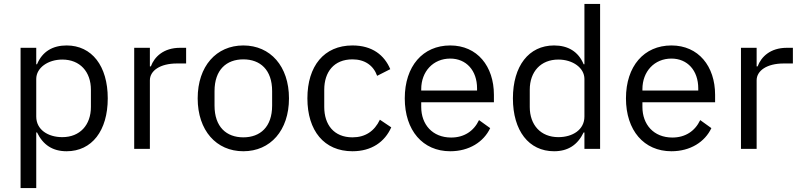

<svg xmlns="http://www.w3.org/2000/svg" viewBox="-20 -760 4084 980"><path d="M85 200H165V-84H169C200 -20 249 12 320 12C449 12 530 -93 530 -258C530 -423 449 -528 320 -528C249 -528 196 -497 169 -432H165V-516H85ZM298 -60C225 -60 165 -98 165 -165V-357C165 -414 225 -456 298 -456C388 -456 444 -394 444 -302V-214C444 -122 388 -60 298 -60Z M745 0V-350C745 -399 797 -436 883 -436H930V-516H899C815 -516 768 -470 750 -421H745V-516H665V0Z M1222 12C1360 12 1455 -94 1455 -258C1455 -422 1360 -528 1222 -528C1084 -528 989 -422 989 -258C989 -94 1084 12 1222 12ZM1222 -59C1136 -59 1075 -112 1075 -221V-295C1075 -404 1136 -457 1222 -457C1308 -457 1369 -404 1369 -295V-221C1369 -112 1308 -59 1222 -59Z M1779 12C1877 12 1944 -36 1977 -110L1919 -149C1891 -90 1844 -59 1779 -59C1684 -59 1635 -124 1635 -214V-302C1635 -392 1684 -457 1779 -457C1842 -457 1886 -426 1905 -373L1972 -407C1942 -478 1881 -528 1779 -528C1634 -528 1549 -423 1549 -258C1549 -93 1634 12 1779 12Z M2278 12C2375 12 2449 -36 2482 -106L2425 -147C2398 -90 2348 -58 2283 -58C2187 -58 2130 -125 2130 -214V-238H2501V-276C2501 -422 2416 -528 2278 -528C2138 -528 2046 -422 2046 -258C2046 -94 2138 12 2278 12ZM2278 -461C2360 -461 2415 -400 2415 -309V-298H2130V-305C2130 -395 2191 -461 2278 -461Z M2963 0H3043V-740H2963V-432H2959C2932 -497 2879 -528 2808 -528C2679 -528 2598 -423 2598 -258C2598 -93 2679 12 2808 12C2879 12 2928 -20 2959 -84H2963ZM2830 -60C2740 -60 2684 -122 2684 -214V-302C2684 -394 2740 -456 2830 -456C2903 -456 2963 -414 2963 -357V-165C2963 -98 2903 -60 2830 -60Z M3407 12C3504 12 3578 -36 3611 -106L3554 -147C3527 -90 3477 -58 3412 -58C3316 -58 3259 -125 3259 -214V-238H3630V-276C3630 -422 3545 -528 3407 -528C3267 -528 3175 -422 3175 -258C3175 -94 3267 12 3407 12ZM3407 -461C3489 -461 3544 -400 3544 -309V-298H3259V-305C3259 -395 3320 -461 3407 -461Z M3842 0V-350C3842 -399 3894 -436 3980 -436H4027V-516H3996C3912 -516 3865 -470 3847 -421H3842V-516H3762V0Z"/></svg>

Font: IBM Plex Arabic
Style: Regular
Weight: 400
Designer: Mike Abbink, Paul van der Laan, Pieter van Rosmalen, Wael Morcos, Khajak Apelian
Foundry: Bold Monday
Version: Version 1.0